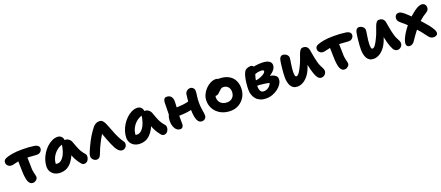

<svg xmlns="http://www.w3.org/2000/svg" viewBox="89 -1717 6726 2926"><g transform="rotate(-20 3452.0 -254.0)"><path d="M94 -349Q63 -349 39.5 -371Q16 -393 16 -424Q16 -447 28.5 -462Q41 -477 65 -486Q99 -500 163.5 -512Q228 -524 326 -524Q382 -524 427 -521Q472 -518 523 -511Q558 -506 578.5 -489Q599 -472 599 -444Q599 -426 588.5 -408.5Q578 -391 560 -380.5Q542 -370 519 -370Q502 -370 470.5 -372.5Q439 -375 402 -378Q365 -381 329 -381Q261 -381 218 -373.5Q175 -366 147 -357.5Q119 -349 94 -349ZM314 12Q289 12 273.5 0.5Q258 -11 245 -36Q234 -59 227.5 -96Q221 -133 218.5 -176Q216 -219 216 -260Q216 -325 213 -369.5Q210 -414 210 -442L361 -450Q361 -443 362 -418Q363 -393 364 -359Q365 -325 366 -288.5Q367 -252 367 -222Q367 -188 371 -162.5Q375 -137 379.5 -118Q384 -99 388 -84.5Q392 -70 392 -57Q392 -37 379.5 -21.5Q367 -6 349.5 3Q332 12 314 12Z M763 10Q711 10 672 -9.5Q633 -29 611 -64.5Q589 -100 589 -147Q589 -198 606 -251Q623 -304 653 -352Q683 -400 722.5 -438Q762 -476 807 -498Q852 -520 898 -520Q935 -520 961 -496Q987 -472 987 -428Q987 -412 978 -403Q969 -394 955 -391Q891 -381 842 -341.5Q793 -302 765 -247.5Q737 -193 737 -134Q737 -117 739.5 -102.5Q742 -88 750 -66L682 -168Q706 -150 724.5 -143.5Q743 -137 768 -137Q819 -137 863 -200.5Q907 -264 926 -387Q929 -411 947 -424.5Q965 -438 988 -438Q1027 -438 1054 -417Q1081 -396 1092 -365Q1109 -319 1123.5 -279.5Q1138 -240 1158.5 -203.5Q1179 -167 1214 -128Q1227 -113 1227.5 -90.5Q1228 -68 1219 -45.5Q1210 -23 1192.5 -8Q1175 7 1150 7Q1132 7 1121 0.5Q1110 -6 1102 -16Q1080 -42 1063 -67.5Q1046 -93 1031.5 -121.5Q1017 -150 1004.5 -185.5Q992 -221 979 -268L1032 -272Q1013 -192 983 -138Q953 -84 917.5 -51Q882 -18 842.5 -4Q803 10 763 10Z M1349 12Q1328 12 1309 0.5Q1290 -11 1279 -29.5Q1268 -48 1268 -69Q1268 -92 1281.5 -127.5Q1295 -163 1315 -204.5Q1335 -246 1355 -286Q1372 -320 1392.5 -353.5Q1413 -387 1434.5 -417.5Q1456 -448 1474 -471Q1493 -495 1519 -510.5Q1545 -526 1577 -526Q1611 -526 1629.5 -509Q1648 -492 1666 -455Q1684 -416 1703.5 -362.5Q1723 -309 1744 -259Q1763 -217 1776 -191.5Q1789 -166 1799 -150.5Q1809 -135 1817 -123Q1829 -107 1834.5 -95.5Q1840 -84 1840 -66Q1840 -45 1829 -27.5Q1818 -10 1801 0.5Q1784 11 1763 11Q1741 11 1721 -2Q1701 -15 1684.5 -37Q1668 -59 1655 -86Q1643 -108 1627 -145.5Q1611 -183 1594.5 -225.5Q1578 -268 1564 -307Q1550 -346 1543 -371L1591 -378Q1576 -361 1553 -325Q1530 -289 1505 -241Q1480 -193 1457.5 -143.5Q1435 -94 1420 -51Q1409 -20 1391.5 -4Q1374 12 1349 12Z M2056 10Q2004 10 1965 -9.5Q1926 -29 1904 -64.5Q1882 -100 1882 -147Q1882 -198 1899 -251Q1916 -304 1946 -352Q1976 -400 2015.5 -438Q2055 -476 2100 -498Q2145 -520 2191 -520Q2228 -520 2254 -496Q2280 -472 2280 -428Q2280 -412 2271 -403Q2262 -394 2248 -391Q2184 -381 2135 -341.5Q2086 -302 2058 -247.5Q2030 -193 2030 -134Q2030 -117 2032.5 -102.5Q2035 -88 2043 -66L1975 -168Q1999 -150 2017.5 -143.5Q2036 -137 2061 -137Q2112 -137 2156 -200.5Q2200 -264 2219 -387Q2222 -411 2240 -424.5Q2258 -438 2281 -438Q2320 -438 2347 -417Q2374 -396 2385 -365Q2402 -319 2416.5 -279.5Q2431 -240 2451.5 -203.5Q2472 -167 2507 -128Q2520 -113 2520.5 -90.5Q2521 -68 2512 -45.5Q2503 -23 2485.5 -8Q2468 7 2443 7Q2425 7 2414 0.5Q2403 -6 2395 -16Q2373 -42 2356 -67.5Q2339 -93 2324.5 -121.5Q2310 -150 2297.5 -185.5Q2285 -221 2272 -268L2325 -272Q2306 -192 2276 -138Q2246 -84 2210.5 -51Q2175 -18 2135.5 -4Q2096 10 2056 10Z M2704 11Q2671 11 2646 -10Q2621 -31 2606.5 -68.5Q2592 -106 2592 -157Q2592 -198 2601 -227.5Q2610 -257 2624 -275.5Q2638 -294 2651 -304Q2661 -312 2675 -315.5Q2689 -319 2705 -319Q2778 -319 2856 -326Q2934 -333 2998 -358L3045 -238Q2995 -216 2936.5 -204.5Q2878 -193 2816.5 -189.5Q2755 -186 2697 -186L2612 -213Q2613 -252 2613.5 -292.5Q2614 -333 2615 -371.5Q2616 -410 2616 -444Q2616 -477 2628.5 -501Q2641 -525 2670 -525Q2719 -525 2743 -495.5Q2767 -466 2767 -414Q2767 -390 2765 -360.5Q2763 -331 2761.5 -300Q2760 -269 2758 -241.5Q2756 -214 2756 -195Q2756 -160 2756 -125.5Q2756 -91 2756 -48Q2756 -23 2741.5 -6Q2727 11 2704 11ZM3055 11Q3017 11 2995.5 -19Q2974 -49 2964.5 -99Q2955 -149 2955 -210Q2955 -306 2960 -366Q2965 -426 2971 -460Q2977 -489 3001 -508Q3025 -527 3054 -527Q3082 -527 3101.5 -506.5Q3121 -486 3121 -459Q3121 -423 3113.5 -377.5Q3106 -332 3106 -268Q3106 -219 3111.5 -181Q3117 -143 3122 -113.5Q3127 -84 3127 -57Q3127 -30 3107 -9.5Q3087 11 3055 11Z M3520 12Q3433 12 3366 -23Q3299 -58 3260.5 -119.5Q3222 -181 3222 -260Q3222 -311 3244 -358Q3266 -405 3301.5 -442Q3337 -479 3380 -500.5Q3423 -522 3464 -522Q3481 -522 3496.5 -516.5Q3512 -511 3521 -499.5Q3530 -488 3530 -468Q3530 -432 3515.5 -405Q3501 -378 3456 -363Q3434 -353 3415.5 -337Q3397 -321 3386 -300Q3375 -279 3375 -256Q3375 -199 3413 -164Q3451 -129 3515 -129Q3569 -129 3603 -164Q3637 -199 3637 -257Q3637 -307 3608 -337.5Q3579 -368 3532 -368Q3509 -368 3493.5 -356Q3478 -344 3458 -324Q3444 -309 3433 -300Q3422 -291 3411.5 -286.5Q3401 -282 3385 -282Q3367 -282 3353.5 -296Q3340 -310 3340 -349Q3340 -377 3355.5 -406Q3371 -435 3396.5 -459Q3422 -483 3454 -497.5Q3486 -512 3518 -512Q3603 -512 3663.5 -481.5Q3724 -451 3756 -395Q3788 -339 3788 -262Q3788 -184 3752.5 -122Q3717 -60 3656.5 -24Q3596 12 3520 12Z M4095 19Q4041 19 4001 2Q3961 -15 3934 -45.5Q3907 -76 3894 -115.5Q3881 -155 3881 -200Q3881 -244 3886.5 -297.5Q3892 -351 3903.5 -400Q3915 -449 3935 -482Q3943 -496 3959 -506Q3975 -516 3995.5 -521.5Q4016 -527 4036 -527Q4057 -527 4070 -514.5Q4083 -502 4083 -474Q4083 -456 4075 -429.5Q4067 -403 4055.5 -367.5Q4044 -332 4036 -288.5Q4028 -245 4028 -193Q4028 -154 4044 -125Q4060 -96 4098 -96Q4127 -96 4154 -109.5Q4181 -123 4200 -147Q4219 -171 4226 -201L4238 -182Q4223 -187 4195.5 -192.5Q4168 -198 4135.5 -202Q4103 -206 4071.5 -209Q4040 -212 4017 -211L4025 -294Q4055 -294 4086.5 -303.5Q4118 -313 4144.5 -326.5Q4171 -340 4187.5 -355.5Q4204 -371 4204 -384Q4204 -395 4192.5 -400.5Q4181 -406 4159 -406Q4122 -406 4091.5 -397.5Q4061 -389 4036 -379.5Q4011 -370 3990 -367Q3970 -366 3955.5 -377.5Q3941 -389 3941 -411Q3942 -436 3961.5 -454.5Q3981 -473 4010 -483Q4065 -503 4116 -509.5Q4167 -516 4210 -516Q4258 -516 4292.5 -506Q4327 -496 4345.5 -475.5Q4364 -455 4364 -425Q4364 -392 4344 -361.5Q4324 -331 4288 -305Q4252 -279 4205 -258.5Q4158 -238 4103 -227L4127 -297Q4174 -298 4218 -293.5Q4262 -289 4298 -278Q4334 -267 4354.5 -247Q4375 -227 4375 -195Q4375 -156 4352 -118Q4329 -80 4289 -49Q4249 -18 4199 0.5Q4149 19 4095 19Z M4605 12Q4565 12 4538.5 -4.5Q4512 -21 4496.5 -49.5Q4481 -78 4474 -113.5Q4467 -149 4467 -187Q4467 -218 4469.5 -255.5Q4472 -293 4476 -330Q4480 -367 4484 -399Q4488 -431 4492 -450Q4498 -485 4514 -502.5Q4530 -520 4551 -520Q4574 -520 4594.5 -509.5Q4615 -499 4628 -482Q4641 -465 4641 -444Q4641 -429 4637 -402.5Q4633 -376 4628 -344.5Q4623 -313 4619 -280.5Q4615 -248 4615 -218Q4615 -200 4616.5 -182.5Q4618 -165 4623 -153Q4628 -141 4640 -141Q4664 -141 4690.5 -180Q4717 -219 4744 -279Q4766 -324 4780.5 -367Q4795 -410 4808 -444.5Q4821 -479 4837.5 -500Q4854 -521 4881 -521Q4922 -521 4944.5 -498.5Q4967 -476 4971 -442Q4976 -416 4982.5 -377Q4989 -338 4997 -300.5Q5005 -263 5011 -242Q5023 -196 5038 -167Q5053 -138 5064 -116Q5075 -94 5075 -71Q5075 -50 5064 -32Q5053 -14 5034.5 -2.5Q5016 9 4994 9Q4965 9 4944.5 -11Q4924 -31 4908.5 -69Q4893 -107 4878 -160Q4869 -197 4860.5 -235Q4852 -273 4845.5 -310Q4839 -347 4834 -379L4905 -390Q4900 -375 4891.5 -347Q4883 -319 4870 -282Q4857 -245 4842 -202Q4815 -132 4776.5 -84Q4738 -36 4693.5 -12Q4649 12 4605 12Z M5149 -349Q5118 -349 5094.5 -371Q5071 -393 5071 -424Q5071 -447 5083.5 -462Q5096 -477 5120 -486Q5154 -500 5218.5 -512Q5283 -524 5381 -524Q5437 -524 5482 -521Q5527 -518 5578 -511Q5613 -506 5633.5 -489Q5654 -472 5654 -444Q5654 -426 5643.5 -408.5Q5633 -391 5615 -380.5Q5597 -370 5574 -370Q5557 -370 5525.5 -372.5Q5494 -375 5457 -378Q5420 -381 5384 -381Q5316 -381 5273 -373.5Q5230 -366 5202 -357.5Q5174 -349 5149 -349ZM5369 12Q5344 12 5328.5 0.5Q5313 -11 5300 -36Q5289 -59 5282.5 -96Q5276 -133 5273.5 -176Q5271 -219 5271 -260Q5271 -325 5268 -369.5Q5265 -414 5265 -442L5416 -450Q5416 -443 5417 -418Q5418 -393 5419 -359Q5420 -325 5421 -288.5Q5422 -252 5422 -222Q5422 -188 5426 -162.5Q5430 -137 5434.5 -118Q5439 -99 5443 -84.5Q5447 -70 5447 -57Q5447 -37 5434.5 -21.5Q5422 -6 5404.5 3Q5387 12 5369 12Z M5840 12Q5800 12 5773.5 -4.5Q5747 -21 5731.5 -49.5Q5716 -78 5709 -113.5Q5702 -149 5702 -187Q5702 -218 5704.5 -255.5Q5707 -293 5711 -330Q5715 -367 5719 -399Q5723 -431 5727 -450Q5733 -485 5749 -502.5Q5765 -520 5786 -520Q5809 -520 5829.5 -509.5Q5850 -499 5863 -482Q5876 -465 5876 -444Q5876 -429 5872 -402.5Q5868 -376 5863 -344.5Q5858 -313 5854 -280.5Q5850 -248 5850 -218Q5850 -200 5851.5 -182.5Q5853 -165 5858 -153Q5863 -141 5875 -141Q5899 -141 5925.5 -180Q5952 -219 5979 -279Q6001 -324 6015.5 -367Q6030 -410 6043 -444.5Q6056 -479 6072.5 -500Q6089 -521 6116 -521Q6157 -521 6179.5 -498.5Q6202 -476 6206 -442Q6211 -416 6217.5 -377Q6224 -338 6232 -300.5Q6240 -263 6246 -242Q6258 -196 6273 -167Q6288 -138 6299 -116Q6310 -94 6310 -71Q6310 -50 6299 -32Q6288 -14 6269.5 -2.5Q6251 9 6229 9Q6185 9 6160 -36Q6135 -81 6113 -160Q6104 -197 6095.5 -235Q6087 -273 6080.5 -310Q6074 -347 6069 -379L6140 -390Q6133 -367 6116.5 -316.5Q6100 -266 6077 -202Q6050 -132 6011.5 -84Q5973 -36 5928.5 -12Q5884 12 5840 12Z M6423 16Q6401 16 6386.5 4Q6372 -8 6369.5 -33Q6367 -58 6382 -96Q6394 -128 6415 -166Q6436 -204 6465.5 -245Q6495 -286 6531.5 -327.5Q6568 -369 6610.5 -407Q6653 -445 6700 -478Q6722 -493 6740.5 -502Q6759 -511 6775.5 -515Q6792 -519 6805 -519Q6833 -519 6852.5 -500Q6872 -481 6872 -445Q6872 -421 6860 -405Q6848 -389 6829 -377Q6763 -338 6706 -285Q6649 -232 6600.5 -169.5Q6552 -107 6509 -42Q6489 -10 6468 3Q6447 16 6423 16ZM6812 15Q6787 15 6765.5 3Q6744 -9 6721 -43Q6694 -82 6657.5 -126Q6621 -170 6580 -213.5Q6539 -257 6498 -296Q6457 -335 6421 -363Q6397 -383 6382 -401Q6367 -419 6367 -447Q6367 -468 6374.5 -484Q6382 -500 6396 -509.5Q6410 -519 6429 -519Q6449 -519 6467 -510Q6485 -501 6515 -478Q6535 -462 6567.5 -430.5Q6600 -399 6637.5 -360.5Q6675 -322 6712 -280.5Q6749 -239 6780.5 -202.5Q6812 -166 6830 -139Q6861 -96 6869.5 -73.5Q6878 -51 6878 -37Q6878 -12 6860 1.5Q6842 15 6812 15Z"/></g></svg>

Font: Shantell Sans
Style: Bold
Weight: 700
Designer: Stephen Nixon, Anya Danilova, Shantell Martin
Foundry: Arrow Type
Version: Version 1.011;[c5ecc13dd]